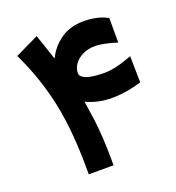

<svg xmlns="http://www.w3.org/2000/svg" viewBox="-123 -763 793 863"><g transform="rotate(-20 274.0 -332.0)"><path d="M155.3 -21Q155.3 -202.6 128.2 -335.4Q101.1 -468.3 43.5 -592.3L35.2 -609.9L52.7 -618.2L127.9 -654.3L147.5 -664.1L154.8 -643.1L189 -541.5Q197.3 -558.6 208 -574Q218.8 -589.4 234.9 -604.5Q251 -619.6 269.8 -630.6Q288.6 -641.6 313.7 -648.2Q338.9 -654.8 366.7 -654.8Q429.2 -654.8 471.7 -633.8L482.4 -628.4V-616.2V-537.1V-511.2L457.5 -518.6Q409.7 -532.2 377 -532.2Q345.7 -532.2 319.6 -519.8Q293.5 -507.3 279.1 -487.1Q264.6 -466.8 264.6 -443.8Q264.6 -426.3 291.5 -415.5Q318.4 -404.8 377.4 -404.3Q426.3 -404.3 485.8 -426.3L511.7 -435.5L512.2 -408.2L513.7 -324.7L514.2 -309.6L499.5 -305.2Q431.6 -286.6 373 -286.6Q303.7 -286.6 249 -313.5Q258.3 -253.4 262.5 -221.9Q266.6 -190.4 270.3 -137.7Q273.9 -85 273.9 -19.5V0H254.4H174.8H155.3V-19.5Z"/></g></svg>

Font: Samim FD
Style: Bold-FD
Weight: 700
Foundry: DejaVu fonts team - Redesigned by Saber Rastikerdar
Version: Version 4.0.1